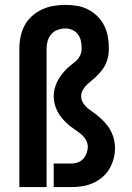

<svg xmlns="http://www.w3.org/2000/svg" viewBox="-20 -763 540 783"><path d="M59 0V-565Q59 -589 64 -613.5Q69 -638 80.5 -659.5Q92 -681 110.5 -697.5Q129 -714 151.5 -724.5Q174 -735 198.5 -739Q223 -743 247 -743Q271 -743 295 -739Q319 -735 340 -724Q361 -713 378 -696Q395 -679 405.5 -657.5Q416 -636 420 -612.5Q424 -589 424 -565Q424 -550 421.5 -535.5Q419 -521 413.5 -507.5Q408 -494 399.5 -482Q391 -470 381 -459.5Q371 -449 359.5 -439.5Q348 -430 337 -420Q326 -410 318.5 -397.5Q311 -385 311 -370Q311 -354 321 -340Q331 -326 344.5 -316.5Q358 -307 371 -297Q384 -287 396 -275.5Q408 -264 418 -251Q428 -238 435 -223Q442 -208 445.5 -191.5Q449 -175 449 -159Q449 -136 443 -114.5Q437 -93 425.5 -73.5Q414 -54 396.5 -39.5Q379 -25 358.5 -16Q338 -7 315.5 -3.5Q293 0 271 0H199V-96H271Q284 -96 297 -100.5Q310 -105 319 -115Q328 -125 333 -138Q338 -151 338 -164Q338 -180 329 -194.5Q320 -209 307 -219Q294 -229 280.5 -238Q267 -247 255 -258Q243 -269 232.5 -281.5Q222 -294 214.5 -308.5Q207 -323 203 -338.5Q199 -354 199 -371Q199 -385 202.5 -399.5Q206 -414 212 -427Q218 -440 226.5 -452Q235 -464 245 -475Q255 -486 266.5 -495Q278 -504 289 -513.5Q300 -523 306.5 -536.5Q313 -550 313 -565Q313 -580 310 -595Q307 -610 298.5 -622Q290 -634 276 -640.5Q262 -647 247 -647Q231 -647 215.5 -641.5Q200 -636 189.5 -624Q179 -612 174.5 -596.5Q170 -581 170 -565V0Z"/></svg>

Font: Iosevka SS04
Style: Bold
Weight: 700
Monospace: yes
Designer: Belleve Invis
Foundry: Belleve Invis
Version: Version 19.0.0; ttfautohint (v1.8.4)